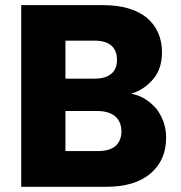

<svg xmlns="http://www.w3.org/2000/svg" viewBox="-20 -722 699 742"><path d="M449.2 -213.9Q449.2 -251.5 424.8 -272.9Q398.9 -293 356.9 -293H232.9V-138.2H358.9Q402.3 -138.2 425.8 -157.2Q449.2 -177.7 449.2 -213.9ZM62 0V-702.1H377.9Q486.8 -702.1 546.9 -653.8Q606 -603.5 606 -520Q606 -456.1 571.8 -416Q535.6 -374 486.8 -359.9Q518.6 -354 543 -337.9Q568.8 -320.8 585.9 -299.8Q602.5 -277.3 612.8 -249Q622.1 -218.8 622.1 -190.9Q622.1 -103 562 -51.8Q501.5 0 389.2 0ZM232.9 -418H345.2Q388.2 -418 410.2 -437Q432.1 -454.6 432.1 -491.2Q432.1 -526.9 410.2 -545.9Q388.2 -564.9 345.2 -564.9H232.9Z"/></svg>

Font: PoppinsZ
Style: Bold
Weight: 700
Designer: Ninad Kale (Devanagari), Jonny Pinhorn (Latin)
Foundry: Indian Type Foundry
Version: Version 3.002;FEAKit 1.0